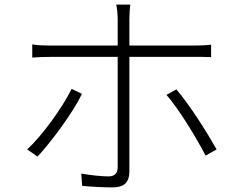

<svg xmlns="http://www.w3.org/2000/svg" viewBox="-20 -794 1040 834"><path d="M545.9 -773.9Q544.4 -763.7 543.2 -745.4Q542 -727.1 542 -711.9V-596.2H825.2Q840.8 -596.2 859.9 -596.9Q878.9 -597.7 897 -600.1V-545.9Q878.9 -546.9 860.6 -546.9Q842.3 -546.9 826.2 -546.9H542V-50.8Q542 -14.2 524.7 2.9Q507.3 20 466.8 20Q439.9 20 401.6 18.1Q363.3 16.1 336.9 13.2L333 -40Q366.2 -34.2 398.4 -31Q430.7 -27.8 451.2 -27.8Q491.2 -27.8 491.2 -67.9V-546.9H199.2Q175.8 -546.9 157.7 -546.1Q139.6 -545.4 120.1 -543.9V-601.1Q140.1 -598.1 157 -597.2Q173.8 -596.2 198.2 -596.2H491.2V-711.9Q491.2 -726.1 489.3 -745.1Q487.3 -764.2 484.9 -773.9ZM746.1 -405.8Q766.6 -381.8 790.8 -348.6Q814.9 -315.4 839.1 -278.6Q863.3 -241.7 884.5 -206.8Q905.8 -171.9 920.9 -145L873 -118.2Q858.9 -145.5 838.4 -181.2Q817.9 -216.8 794.4 -254.2Q771 -291.5 747.3 -325Q723.6 -358.4 703.1 -381.8ZM335.9 -386.2Q320.8 -354.5 297.1 -317.1Q273.4 -279.8 246.1 -241.9Q218.8 -204.1 191.9 -170.7Q165 -137.2 143.1 -113.8L98.1 -145Q122.6 -167.5 150.4 -200.2Q178.2 -232.9 205.1 -269.8Q231.9 -306.6 254.4 -342.8Q276.9 -378.9 291 -408.2Z"/></svg>

Font: Source Han Sans CN Light
Style: Regular
Weight: 300
Designer: Ryoko NISHIZUKA  (kana, bopomofo & ideographs); Paul D. Hunt (Latin, Greek & Cyrillic); Sandoll Communications , Soo-you
Foundry: Adobe
Version: Version 2.000;hotconv 1.0.107;makeotfexe 2.5.65593